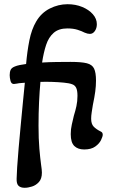

<svg xmlns="http://www.w3.org/2000/svg" viewBox="-20 -700 545 912"><path d="M97 192Q78 192 68 182.5Q58 173 59 148Q59 133 61.5 94.5Q64 56 68.5 3.5Q73 -49 78.5 -106Q84 -163 89 -216Q94 -269 98 -307Q88 -306 79 -305.5Q70 -305 61 -303Q51 -301 46 -301Q34 -301 30 -315.5Q26 -330 26 -343Q26 -358 30.5 -368Q35 -378 50 -384Q59 -388 73.5 -391Q88 -394 104 -396Q109 -455 119.5 -508Q130 -561 152 -598Q176 -639 216.5 -659.5Q257 -680 301 -680Q339 -680 370.5 -667Q402 -654 421 -632.5Q440 -611 440 -585Q440 -566 430.5 -552.5Q421 -539 407 -539Q396 -539 382 -545Q369 -552 348.5 -558.5Q328 -565 300 -565Q259 -565 235 -544Q211 -523 199 -486.5Q187 -450 180 -403Q212 -405 248 -405.5Q284 -406 315 -406Q367 -406 392.5 -399.5Q418 -393 427 -374Q436 -355 436 -317Q436 -292 432.5 -265.5Q429 -239 421 -201Q418 -182 415.5 -166Q413 -150 413 -136Q413 -111 425 -98.5Q437 -86 459 -75Q468 -71 468 -60Q468 -52 460 -35Q452 -18 432.5 -4Q413 10 380 10Q350 10 333 -6.5Q316 -23 316 -63Q316 -86 321 -108Q326 -130 331 -151Q338 -173 343 -196Q348 -219 348 -245Q348 -271 341.5 -283.5Q335 -296 322 -300Q309 -305 283 -307.5Q257 -310 227 -311Q197 -312 172 -311Q168 -267 165.5 -214.5Q163 -162 163 -103Q163 -40 167 6Q171 52 175 81Q177 94 178 104Q179 114 179 120Q179 149 165 164.5Q151 180 132 186Q113 192 97 192Z"/></svg>

Font: Akaya Telivigala
Style: Regular
Weight: 400
Designer: Vaishnavi Murthy Yerkadithaya, Juan Luis Blanco Aristondo
Version: Version 1.002; ttfautohint (v1.8.3)